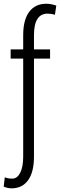

<svg xmlns="http://www.w3.org/2000/svg" viewBox="-30 -792 324 1025"><path d="M224.1 -719.2Q151.4 -719.2 151.4 -604.5V-528.3H237.3V-479H151.4V43.5Q151.4 126.5 120.1 169.9Q88.9 213.4 31.7 213.4Q10.3 213.4 -10.3 204.1L-4.4 154.3Q10.7 161.6 36.1 161.6Q61.5 161.6 77.6 130.9Q93.8 100.1 93.8 43.5V-479H26.9V-528.3H93.8V-604.5Q93.8 -686 126 -729Q158.2 -772 217.3 -772Q242.2 -772 270.5 -762.2L263.2 -712.9Q244.1 -719.2 224.1 -719.2Z"/></svg>

Font: RobotoCondensed-Light
Style: Light
Weight: 300
Designer: Google
Version: Version 1.200311; 2013